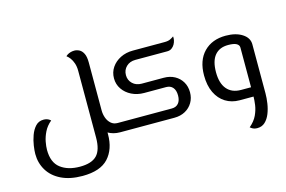

<svg xmlns="http://www.w3.org/2000/svg" viewBox="-109 -910 2078 1396"><g transform="rotate(-15 930.5 -212.0)"><path d="M702 0Q650 0 609.5 -24.5Q569 -49 546 -91.5Q523 -134 523 -188H613Q613 -160 622.5 -133Q632 -106 652 -88Q672 -70 702 -70H738V0ZM357 236Q263 236 197.5 204Q132 172 98.5 116.5Q65 61 65 -7Q65 -32 70.5 -69.5Q76 -107 89.5 -144.5Q103 -182 126.5 -207.5Q150 -233 187 -233Q200 -233 210 -230Q220 -227 227.5 -222.5Q235 -218 240 -213Q204 -183 186 -146Q168 -109 161.5 -74.5Q155 -40 155 -14Q155 81 210.5 123.5Q266 166 356 166Q444 166 483.5 125.5Q523 85 523 -9V-512Q523 -543 514.5 -568Q506 -593 493 -610Q480 -627 468 -635Q472 -640 481.5 -646Q491 -652 504.5 -656Q518 -660 533 -660Q552 -660 570.5 -650.5Q589 -641 601 -617Q613 -593 613 -549V-9Q613 103 552 169.5Q491 236 357 236ZM738 0V-70Q750 -70 754 -61Q758 -52 758 -35Q758 -19 754 -9.5Q750 0 738 0Z M738 0V-70H1110Q1142 -70 1160 -91Q1178 -112 1178 -150Q1178 -189 1160 -210Q1142 -231 1110 -231H945Q893 -231 851 -252Q809 -273 784.5 -309Q760 -345 760 -390Q760 -436 784.5 -472Q809 -508 851 -529Q893 -550 945 -550H1184Q1212 -550 1228.5 -558.5Q1245 -567 1254 -574Q1256 -562 1253 -546Q1250 -530 1241.5 -515Q1233 -500 1219 -490Q1205 -480 1185 -480H945Q903 -480 876.5 -454.5Q850 -429 850 -390Q850 -352 876.5 -326.5Q903 -301 945 -301H1110Q1157 -301 1192.5 -281.5Q1228 -262 1248 -228Q1268 -194 1268 -150Q1268 -107 1248 -73Q1228 -39 1192.5 -19.5Q1157 0 1110 0ZM738 0Q726 0 722 -9.5Q718 -19 718 -35Q718 -52 722 -61Q726 -70 738 -70Z M1601 0Q1542 0 1496 -28.5Q1450 -57 1424 -111Q1398 -165 1398 -241Q1398 -354 1459.5 -417Q1521 -480 1624 -480Q1700 -480 1748 -449Q1796 -418 1796 -369V0H1706V-369Q1706 -388 1686.5 -399Q1667 -410 1624 -410Q1558 -410 1523 -367.5Q1488 -325 1488 -241Q1488 -158 1525 -114Q1562 -70 1631 -70H1796V0ZM1674 229Q1661 229 1651 226Q1641 223 1633.5 218Q1626 213 1621 209Q1661 175 1678.5 137Q1696 99 1701 62.5Q1706 26 1706 0V-70H1796V0Q1796 35 1790 75Q1784 115 1770 150Q1756 185 1732.5 207Q1709 229 1674 229Z"/></g></svg>

Font: El Messiri
Style: Regular
Weight: 400
Designer: Mohamed Gaber
Foundry: Kief Type Foundry
Version: Version 2.020